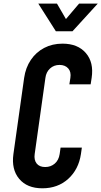

<svg xmlns="http://www.w3.org/2000/svg" viewBox="-20 -1002 548 1038"><path d="M422.5 -204 417.5 -169Q405 -86 348.8 -35Q292.5 16 209 16Q126.5 16 83.8 -35Q41 -86 52.5 -169L110.5 -581Q118.5 -636.5 146.8 -678.2Q175 -720 219 -743Q263 -766 318 -766Q400.5 -766 444.2 -715.2Q488 -664.5 475.5 -581L470 -546H355L360.5 -581Q365.5 -613.5 348.8 -632.2Q332 -651 302 -651Q271.5 -651 250.5 -631.8Q229.5 -612.5 225.5 -581L167.5 -169Q163 -137.5 178 -118.2Q193 -99 224.5 -99Q254.5 -99 276 -117.5Q297.5 -136 302.5 -169L307.5 -204ZM282 -833 187 -982.5H288L336.5 -899L407.5 -982.5H508.5L372 -833Z"/></svg>

Font: Mohave Light SemiBold
Style: Italic
Weight: 600
Italic angle: -8°
Version: Version 2.003